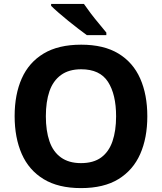

<svg xmlns="http://www.w3.org/2000/svg" viewBox="-20 -954 831 984"><path d="M735 -358Q735 -247 698.5 -164.5Q662 -82 587 -36Q512 10 395 10Q279 10 203.5 -36Q128 -82 91.5 -165Q55 -248 55 -359Q55 -470 91.5 -552Q128 -634 203.5 -679.5Q279 -725 396 -725Q512 -725 587 -679.5Q662 -634 698.5 -551.5Q735 -469 735 -358ZM215 -358Q215 -284 233.5 -230Q252 -176 292.5 -147Q333 -118 395 -118Q459 -118 498.5 -147Q538 -176 556.5 -230Q575 -284 575 -358Q575 -470 533.5 -534.5Q492 -599 396 -599Q333 -599 292.5 -569.5Q252 -540 233.5 -486.5Q215 -433 215 -358ZM410 -934Q425 -912 445.5 -885Q466 -858 488 -832Q510 -806 525 -787V-774H425Q407 -787 381.5 -806.5Q356 -826 329.5 -847.5Q303 -869 279.5 -889.5Q256 -910 242 -924V-934Z"/></svg>

Font: Noto Sans Syriac Eastern
Style: Bold
Weight: 700
Designer: Patrick Giasson and the Monotype Design Team
Foundry: Monotype Imaging Inc.
Version: Version 3.001